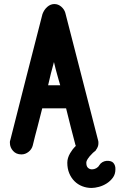

<svg xmlns="http://www.w3.org/2000/svg" viewBox="-20 -756 591 950"><path d="M465 -63Q466 -60 466.5 -57Q467 -54 467 -49Q467 -34 461 -24L459 -20Q458 -18 456 -16Q455 -15 455 -14Q455 -13 454 -12L451 -9Q446 -4 440 0Q437 3 431.5 9Q426 15 423 18Q421 20 421 21Q407 38 407 49Q407 67 415.5 74.5Q424 82 435 82Q446 82 456 76.5Q466 71 471 62Q477 52 486.5 46.5Q496 41 506.5 40Q517 39 526.5 41.5Q536 44 541 50Q552 63 551 82Q551 106 538.5 123Q526 140 508 151.5Q490 163 469.5 168.5Q449 174 433 174Q409 174 387 165.5Q365 157 348.5 140.5Q332 124 322.5 101Q313 78 313 49Q313 26 327 2L339 -16Q346 -25 355 -34V-35Q355 -36 354.5 -36.5Q354 -37 354 -38V-36L330 -128L307 -220H189Q178 -174 165.5 -128Q153 -82 142 -36Q137 -17 121 -4.5Q105 8 86 8Q60 8 44.5 -9.5Q29 -27 29 -49V-54Q29 -58 31 -63L110 -374L190 -686Q198 -708 214 -722Q230 -736 249 -736Q268 -736 283 -723Q298 -710 303 -693ZM278 -334 269 -365 262 -390Q259 -402 255 -416L247 -449Q239 -420 232 -393L218 -334Z"/></svg>

Font: VDS
Style: Bold
Weight: 700
Designer: artmaker
Foundry: artmaker
Version: Version 1.000 2009 initial release